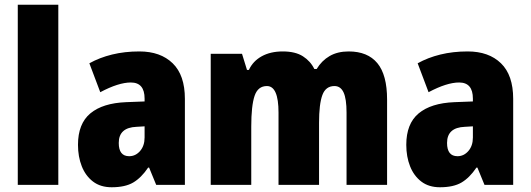

<svg xmlns="http://www.w3.org/2000/svg" viewBox="-20 -780 2239 810"><path d="M226 0H55V-760H226Z M568 -563Q657 -563 708.5 -513Q760 -463 760 -363V0H639L609 -73H605Q576 -30 542 -10Q508 10 451 10Q404 10 372.5 -14Q341 -38 325 -78.5Q309 -119 309 -169Q309 -258 361 -301.5Q413 -345 512 -349L590 -352V-364Q590 -432 532 -432Q480 -432 403 -391L357 -513Q400 -537 453 -550Q506 -563 568 -563ZM556 -245Q481 -242 481 -177Q481 -121 525 -121Q552 -121 571 -143Q590 -165 590 -200V-247Z M1451 -563Q1531 -563 1572 -513.5Q1613 -464 1613 -360V0H1442V-305Q1442 -363 1429.5 -390Q1417 -417 1391 -417Q1354 -417 1340 -379Q1326 -341 1326 -262V0H1155V-305Q1155 -417 1106 -417Q1068 -417 1054 -375.5Q1040 -334 1040 -246V0H869V-553H1001L1022 -485H1030Q1047 -522 1084 -542.5Q1121 -563 1173 -563Q1226 -563 1258 -542.5Q1290 -522 1306 -489H1316Q1337 -524 1370.5 -543.5Q1404 -563 1451 -563Z M1953 -563Q2042 -563 2093.5 -513Q2145 -463 2145 -363V0H2024L1994 -73H1990Q1961 -30 1927 -10Q1893 10 1836 10Q1789 10 1757.5 -14Q1726 -38 1710 -78.5Q1694 -119 1694 -169Q1694 -258 1746 -301.5Q1798 -345 1897 -349L1975 -352V-364Q1975 -432 1917 -432Q1865 -432 1788 -391L1742 -513Q1785 -537 1838 -550Q1891 -563 1953 -563ZM1941 -245Q1866 -242 1866 -177Q1866 -121 1910 -121Q1937 -121 1956 -143Q1975 -165 1975 -200V-247Z"/></svg>

Font: Noto Sans Lao UI Cond Blk
Style: Regular
Weight: 900
Width: 3
Designer: Monotype Design Team
Foundry: Monotype Imaging Inc.
Version: Version 2.000; ttfautohint (v1.8.4.7-5d5b)